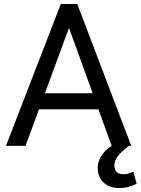

<svg xmlns="http://www.w3.org/2000/svg" viewBox="-20 -731 705 962"><path d="M473.1 -183.1H175.3L107.9 0H9.8L284.7 -710.9H367.2L637.7 0H539.6ZM205.1 -263.7H444.3L327.1 -587.4H324.2ZM626 0Q591.8 25.4 572.5 48.6Q553.2 71.8 553.2 98.1Q553.2 118.7 564.2 130.4Q575.2 142.1 600.1 142.1Q613.3 142.1 624.5 138.4Q635.7 134.8 648.4 129.4L664.6 189.5Q647 198.7 625.7 204.8Q604.5 210.9 575.2 210.9Q528.8 210.9 499.3 184.1Q469.7 157.2 469.7 108.9Q469.7 69.8 499.3 34.7Q528.8 -0.5 590.8 -27.8Z"/></svg>

Font: GeogebraSans
Style: Regular
Weight: 400
Designer: Google
Version: Version 1.100140; 2013